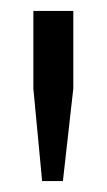

<svg xmlns="http://www.w3.org/2000/svg" viewBox="-20 -749 195 351"><path d="M57 -418 41 -587V-729H114V-587L95 -418Z"/></svg>

Font: Hubot Sans
Style: Regular
Weight: 400
Designer: Deni Anggara
Foundry: GitHub, Inc., Subsidiary of Microsoft Corporation
Version: Version 2.000